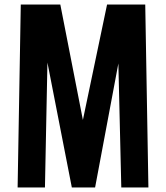

<svg xmlns="http://www.w3.org/2000/svg" viewBox="-20 -830 735 850"><path d="M58 0 72 -810H247L347 -299L454 -810H623L637 0H517L504 -549L401 0H298L190 -553L179 0Z"/></svg>

Font: Oswald SemiBold
Style: Regular
Weight: 600
Designer: Vernon Adams
Foundry: Vernon Adams
Version: Version 4.100; ttfautohint (v1.8.1.43-b0c9)